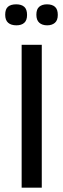

<svg xmlns="http://www.w3.org/2000/svg" viewBox="-20 -867 293 887"><path d="M80 0V-660H173V0ZM198 -750Q175 -750 161.5 -762Q148 -774 148 -799Q148 -825 161.5 -836Q175 -847 197 -847Q221 -847 234 -835.5Q247 -824 247 -798Q247 -773 233.5 -761.5Q220 -750 198 -750ZM56 -750Q31 -750 17.5 -762Q4 -774 4 -799Q4 -825 17 -836Q30 -847 55 -847Q79 -847 92 -835.5Q105 -824 105 -798Q105 -773 92 -761.5Q79 -750 56 -750Z"/></svg>

Font: Bricolage Grotesque 28pt
Style: Regular
Weight: 400
Version: Version 1.001;gftools[0.9.33.dev8+g029e19f]